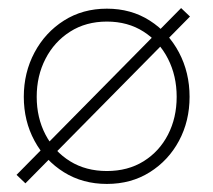

<svg xmlns="http://www.w3.org/2000/svg" viewBox="-20 -444 529 476"><path d="M429 -424 451 -403 43 10.5 21 -10.5ZM245 12Q185 12 138.5 -17Q92 -46 65.5 -95Q39 -144 39 -204Q39 -264 65.5 -313.8Q92 -363.5 138.5 -393Q185 -422.5 245 -422.5Q305 -422.5 351.2 -393Q397.5 -363.5 423.8 -313.8Q450 -264 450 -204Q450 -144 423.8 -95Q397.5 -46 351.2 -17Q305 12 245 12ZM245 -20Q297 -20 336 -44.2Q375 -68.5 396.5 -110.2Q418 -152 418 -204Q418 -256 396.5 -298.2Q375 -340.5 336 -365.5Q297 -390.5 245 -390.5Q193 -390.5 153.8 -365.5Q114.5 -340.5 92.8 -298.2Q71 -256 71 -204Q71 -152 92.8 -110.2Q114.5 -68.5 153.8 -44.2Q193 -20 245 -20Z"/></svg>

Font: League Spartan Extralight
Style: Regular
Weight: 200
Foundry: The League of Moveable Type
Version: Version 2.300; ttfautohint (v1.8.3)